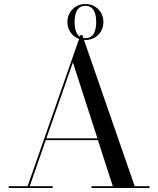

<svg xmlns="http://www.w3.org/2000/svg" viewBox="-20 -940 790 960"><path d="M23.5 -9V0H243.5V-9H128.5L209 -239.5H469.5L544 -9H437.5V0H727.5V-9H653.5L400 -740C402.5 -740 404.5 -740 407 -740C458 -740 497 -779 497 -830C497 -881 458 -920 407 -920C356 -920 317 -881 317 -830C317 -790 341 -757.5 375.5 -745.5L118 -9ZM353 -830C353 -870.5 364 -911 407 -911C450 -911 461 -870.5 461 -830C461 -789.5 450 -749 407 -749C403.5 -749 400 -749.5 397 -750L391.5 -765H382.5L379.5 -756.5C359 -770 353 -800 353 -830ZM344.5 -628 467 -248.5H212Z"/></svg>

Font: Bodoni* 24
Style: Regular
Weight: 400
Version: Version 2.3